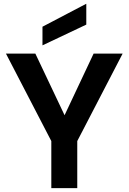

<svg xmlns="http://www.w3.org/2000/svg" viewBox="-20 -979 669 999"><path d="M247 0V-245L11 -700H164L329 -352H303L467 -700H618L382 -245V0ZM201 -743V-840L428 -959H429V-851Z"/></svg>

Font: DM Sans 28pt
Style: Bold
Weight: 700
Version: Version 4.004;gftools[0.9.30]